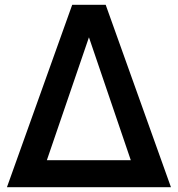

<svg xmlns="http://www.w3.org/2000/svg" viewBox="-20 -783 744 803"><path d="M695 0H9L282 -763H422ZM352 -627 176 -113H527Z"/></svg>

Font: Open Sauce One SemiBold
Style: Regular
Weight: 600
Designer: Alfredo Marco Pradil
Foundry: Creative Sauce Fz LLC
Version: Version 1.477